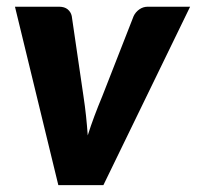

<svg xmlns="http://www.w3.org/2000/svg" viewBox="-20 -538 572 558"><path d="M532.5 -518.5 280.5 0H149.5L23.5 -518.5H151.5Q167.5 -518.5 176.8 -510.8Q186 -503 188.5 -491.5L222.5 -259Q227 -229.5 230 -201.2Q233 -173 235 -144.5Q244 -173 254.5 -201Q265 -229 277.5 -259L368.5 -491.5Q374 -503 385 -510.8Q396 -518.5 409.5 -518.5Z"/></svg>

Font: Lato ExtraBold
Style: Italic
Weight: 800
Italic angle: -7°
Designer: Lukasz Dziedzic with Adam Twardoch and Botio Nikoltchev
Foundry: tyPoland Lukasz Dziedzic
Version: Version 2.015; 2015-08-06; http://www.latofonts.com/